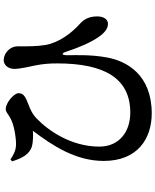

<svg xmlns="http://www.w3.org/2000/svg" viewBox="79 -867 842 1040"><g transform="rotate(-90 500.0 -347.0)"><path d="M406 53.9C616.2 53.9 690.1 -83.3 708.9 -189.5C725.4 -278.4 720.8 -365.3 720.8 -403.3C720.8 -435.9 731.5 -437.7 740.7 -407C762.6 -339 793.1 -270.8 819.2 -234.6C838.1 -206.2 863.1 -183.1 890.2 -183.1C917.5 -183.1 931.2 -209.2 931.2 -242.1C931 -291.9 911.2 -317.5 886.8 -339.2C841.9 -380.3 790.7 -445.8 776.9 -518.8C768.3 -567.9 769 -617.7 769 -674C769 -711.9 734.5 -746.6 695.8 -748C669.3 -748.8 646.8 -725.5 646.8 -690C646.8 -659.6 659.2 -608.1 664.7 -580.9C674.5 -535.3 676.5 -496.1 676.5 -457.4C676.5 -206.4 598.4 -62.3 410 -62.3C306.4 -62.3 225.9 -122.1 225.9 -230C225.9 -382.5 312.4 -507 379.5 -570.8C411.9 -602.2 451.7 -611.5 480.5 -624.8C508.6 -638.1 515.1 -650 515.1 -668.2C515.1 -691.9 463.7 -736.9 429.8 -736.9C412.9 -736.9 407.1 -727.2 384.1 -714C347.8 -691.7 276.6 -681.1 238.1 -681.1C208.5 -681.1 182.3 -693.3 156.3 -711.5L146.1 -702.3C164.7 -641.5 187.9 -607.5 226.7 -595.1C249.9 -588.6 290.2 -587.9 311.7 -590C230.5 -482.8 148.3 -357.5 148.3 -206.4C148.3 -22.7 268.8 53.9 406 53.9Z"/></g></svg>

Font: Source Han Serif TW VF
Style: Regular
Weight: 250
Designer: Ryoko NISHIZUKA 西塚涼子 (kana & ideographs); Frank Grießhammer (Latin, Greek & Cyrillic); Wenlong ZHANG 张文龙 (bopomofo); San
Foundry: Adobe
Version: Version 2.002;hotconv 1.1.0;makeotfexe 2.6.0